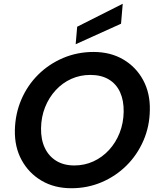

<svg xmlns="http://www.w3.org/2000/svg" viewBox="-20 -988 840 1020"><path d="M359 12Q269 12 201 -28Q133 -68 95 -137.5Q57 -207 59 -297Q61 -384 93.5 -459.5Q126 -535 183 -591.5Q240 -648 315.5 -680Q391 -712 477 -712Q567 -712 635 -672Q703 -632 740.5 -562.5Q778 -493 776 -404Q775 -317 742 -241Q709 -165 652 -108.5Q595 -52 520 -20Q445 12 359 12ZM375 -109Q429 -109 476 -130.5Q523 -152 559 -191Q595 -230 615.5 -282Q636 -334 637 -394Q638 -454 618 -498Q598 -542 558 -566Q518 -590 460 -590Q406 -590 359 -569Q312 -548 276 -509Q240 -470 219.5 -418.5Q199 -367 198 -307Q197 -247 218 -202.5Q239 -158 279 -133.5Q319 -109 375 -109ZM382 -753 390 -846 632 -968 623 -862Z"/></svg>

Font: DM Sans 20pt
Style: Bold Italic
Weight: 700
Italic angle: -10°
Version: Version 4.004;gftools[0.9.30]